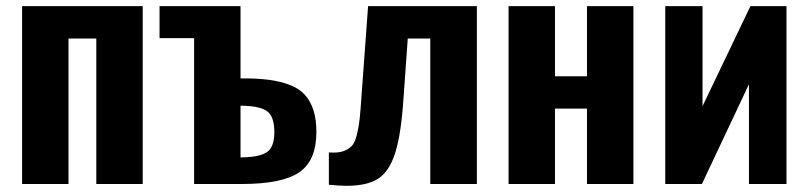

<svg xmlns="http://www.w3.org/2000/svg" viewBox="-20 -598 2628 624"><path d="M51.8 0V-578.1H443.8V0H293V-472.7H202.6V0Z M761.7 -86.4H764.2Q824.7 -87.4 848.1 -104Q871.6 -120.6 871.6 -168.9Q871.6 -218.3 848.9 -235.8Q826.2 -253.4 766.6 -254.4H761.7ZM610.8 0V-474.1H498.5V-578.1H761.7V-343.3H768.6Q818.8 -343.3 855.2 -338.4Q891.6 -333.5 921.6 -322Q951.7 -310.5 970 -290.8Q988.3 -271 998.3 -241Q1008.3 -210.9 1008.3 -169.4Q1008.3 -76.2 952.6 -38.1Q897 0 765.6 0Z M1048.8 2.4V-102.5Q1056.6 -102.1 1064 -102.1Q1081.1 -102.1 1093.8 -106Q1111.3 -111.8 1122.3 -122.6Q1133.3 -133.3 1139.9 -160.4Q1146.5 -187.5 1149.2 -214.1Q1151.9 -240.7 1155.3 -291.5L1176.3 -578.1H1529.8V0H1378.4V-472.7H1305.2L1291.5 -279.8Q1283.7 -161.6 1264.4 -101.1Q1245.1 -40.5 1209 -17.3Q1172.9 5.9 1106 5.9Q1084 5.9 1048.8 2.4Z M1632.8 0V-578.1H1783.7V-350.1H1887.7V-578.1H2038.6V0H1887.7V-245.1H1783.7V0Z M2142.1 0V-578.1H2263.2V-252.9L2418.9 -578.1H2536.1V0H2414.1V-324.2L2261.2 0Z"/></svg>

Font: Oswald
Style: DemiBold
Weight: 600
Designer: Vernon Adams
Foundry: Vernon Adams
Version: 3.0; ttfautohint (v0.95) -l 8 -r 50 -G 200 -x 0 -w "G" -W -c